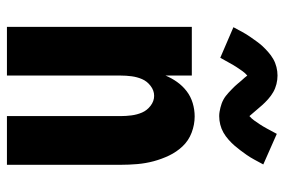

<svg xmlns="http://www.w3.org/2000/svg" viewBox="-150 -650 801 540"><g transform="rotate(90 250.0 -380.5)"><path d="M56 0V-520H193V-446Q200 -463 211 -478.5Q222 -494 237 -505.5Q252 -517 270.5 -522.5Q289 -528 308 -528Q331 -528 353.5 -519.5Q376 -511 392 -494Q408 -477 418 -456Q428 -435 434 -412.5Q440 -390 442 -366.5Q444 -343 444 -320V0H307V-320Q307 -335 305 -350.5Q303 -366 297 -380Q291 -394 278 -404Q265 -414 250 -414Q235 -414 222 -404Q209 -394 203 -380Q197 -366 195 -350.5Q193 -335 193 -320V0ZM307 -597Q301 -597 295 -598Q289 -599 283 -600.5Q277 -602 271.5 -604Q266 -606 260.5 -609Q255 -612 250.5 -615.5Q246 -619 241 -623.5Q236 -628 231.5 -632.5Q227 -637 223 -641Q219 -645 215.5 -649.5Q212 -654 207.5 -659Q203 -664 199 -668.5Q195 -673 193 -676Q186 -670 181 -663Q176 -656 170 -647Q164 -638 157.5 -626Q151 -614 143 -600L57 -637Q64 -650 70.5 -662Q77 -674 84 -684Q91 -694 97.5 -703Q104 -712 110.5 -719Q117 -726 126.5 -734.5Q136 -743 146.5 -749Q157 -755 169 -758Q181 -761 193 -761Q205 -761 217 -758Q229 -755 239.5 -749Q250 -743 259.5 -734.5Q269 -726 276.5 -717.5Q284 -709 292 -699.5Q300 -690 307 -682Q314 -688 319 -695Q324 -702 330 -711Q336 -720 342.5 -732Q349 -744 357 -759L443 -721Q436 -708 429.5 -696Q423 -684 416 -674Q409 -664 402.5 -655.5Q396 -647 389.5 -639.5Q383 -632 373.5 -623.5Q364 -615 353.5 -609Q343 -603 331 -600Q319 -597 307 -597Z"/></g></svg>

Font: Iosevka SS04 Heavy
Style: Regular
Weight: 900
Monospace: yes
Designer: Belleve Invis
Foundry: Belleve Invis
Version: Version 19.0.0; ttfautohint (v1.8.4)